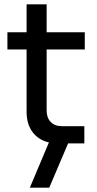

<svg xmlns="http://www.w3.org/2000/svg" viewBox="-20 -658 447 881"><path d="M247 0Q179 0 140.5 -39Q102 -78 102 -145V-638H194V-151Q194 -118 212.5 -98.5Q231 -79 264 -79H367V0ZM14 -431V-510H369V-431ZM117 203 211 -20H301L206 203Z"/></svg>

Font: MuseoModerno Thin
Style: Regular
Weight: 400
Version: Version 1.003